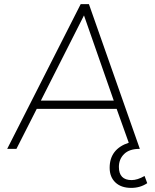

<svg xmlns="http://www.w3.org/2000/svg" viewBox="-20 -725 754 935"><path d="M684 132 697 167Q663 190 619 190Q570 190 542 163.5Q514 137 514 92Q514 1 607 -30L548 -195H159L60 0H15L373 -705H413L661 0H659Q610 0 584.5 25Q559 50 559 88Q559 152 621 152Q649 152 684 132ZM389 -650 179 -235H534Z"/></svg>

Font: Iunito ExtraLight
Style: Italic
Weight: 200
Italic angle: -4.541°
Designer: Vernon Adams
Foundry: Vernon Adams
Version: Version 2.001;November 30, 2019;FontCreator 12.0.0.2547 64-b